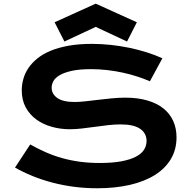

<svg xmlns="http://www.w3.org/2000/svg" viewBox="-20 -1011 1040 1042"><path d="M144 -227.1Q185.5 -203.6 228.3 -184.8Q271 -166 316.9 -153.1Q362.8 -140.1 413.3 -133.3Q463.9 -126.5 521 -126.5Q589.8 -126.5 638.2 -135.5Q686.5 -144.5 717 -160.4Q747.6 -176.3 761.5 -198.2Q775.4 -220.2 775.4 -246.1Q775.4 -287.6 740.7 -311.8Q706.1 -335.9 633.8 -335.9Q602.1 -335.9 566.9 -331.8Q531.7 -327.6 495.8 -322.8Q460 -317.9 425 -313.7Q390.1 -309.6 359.4 -309.6Q308.1 -309.6 261 -322.8Q213.9 -335.9 177.5 -362.3Q141.1 -388.7 119.6 -428.2Q98.1 -467.8 98.1 -520.5Q98.1 -551.8 106.7 -582.5Q115.2 -613.3 134 -641.4Q152.8 -669.4 182.6 -693.6Q212.4 -717.8 254.6 -735.4Q296.9 -752.9 352.3 -762.9Q407.7 -772.9 478.5 -772.9Q529.8 -772.9 581.5 -767.3Q633.3 -761.7 682.4 -751.5Q731.4 -741.2 776.9 -726.8Q822.3 -712.4 861.3 -694.8L793.5 -569.8Q761.2 -584 724.1 -595.9Q687 -607.9 646.5 -616.7Q606 -625.5 562.7 -630.6Q519.5 -635.7 474.6 -635.7Q410.6 -635.7 369.4 -626.5Q328.1 -617.2 303.7 -602.8Q279.3 -588.4 269.8 -570.6Q260.3 -552.7 260.3 -535.2Q260.3 -501 291 -479.2Q321.8 -457.5 384.8 -457.5Q410.2 -457.5 443.1 -461.2Q476.1 -464.8 512.5 -469.2Q548.8 -473.6 586.7 -477.3Q624.5 -481 660.2 -481Q727.5 -481 779.5 -465.8Q831.5 -450.7 866.7 -422.6Q901.9 -394.5 919.9 -354.7Q938 -314.9 938 -265.6Q938 -199.7 907.5 -148.2Q877 -96.7 820.6 -61.3Q764.2 -25.9 684.6 -7.6Q605 10.7 507.3 10.7Q442.9 10.7 381.3 2.7Q319.8 -5.4 263.4 -20.3Q207 -35.2 156 -55.9Q105 -76.7 61.5 -101.6ZM276.4 -890.1 499.5 -991.2 722.7 -890.1 669.4 -785.6 499.5 -865.2 329.6 -785.6Z"/></svg>

Font: Krona One
Style: Regular
Weight: 400
Version: Version 1.003